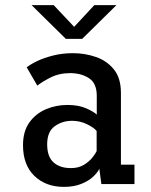

<svg xmlns="http://www.w3.org/2000/svg" viewBox="-20 -720 590 751"><path d="M230 11Q159 11 114.5 -32Q70 -75 70 -152Q70 -206.5 95 -241.2Q120 -276 159.8 -292.8Q199.5 -309.5 243.5 -309.5Q287.5 -309.5 317.8 -296Q348 -282.5 358.5 -271.5V-345Q358.5 -394.5 328 -414.2Q297.5 -434 254 -434Q210.5 -434 175.5 -415.8Q140.5 -397.5 126 -385L84.5 -456.5Q97.5 -467.5 124.2 -480.5Q151 -493.5 187.5 -502.8Q224 -512 265.5 -512Q312 -512 355 -497.2Q398 -482.5 425.5 -448.5Q453 -414.5 453 -356.5V-76H506V0H376.5L368.5 -60Q362 -45.5 344.5 -29Q327 -12.5 298.2 -0.8Q269.5 11 230 11ZM257.5 -62.5Q287 -62.5 307.8 -75Q328.5 -87.5 341 -103.2Q353.5 -119 358 -129V-207.5Q348.5 -220 321 -233.8Q293.5 -247.5 262 -247.5Q223.5 -247.5 194 -226.2Q164.5 -205 164.5 -155.5Q164.5 -107.5 189.2 -85Q214 -62.5 257.5 -62.5ZM103.5 -700H190L270 -615L349 -700H435.5L301.5 -568H237.5Z"/></svg>

Font: Trispace SemiCondensed
Style: Regular
Weight: 400
Width: 4
Designer: Tyler Finck
Foundry: Etcetera Type Company
Version: Version 1.210; ttfautohint (v1.8.3)